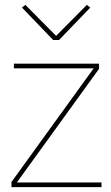

<svg xmlns="http://www.w3.org/2000/svg" viewBox="-20 -767 457 787"><path d="M27 0V-21L364 -487H37V-506H386V-485L49 -19H396V0ZM198 -603 70 -736 84 -747 210 -620 336 -747 350 -736 222 -603Z"/></svg>

Font: Plexus Sans Thin
Style: Regular
Weight: 250
Version: Version 2.001;PS 002.001;hotconv 1.0.70;makeotf.lib2.5.58329